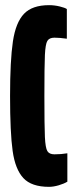

<svg xmlns="http://www.w3.org/2000/svg" viewBox="-20 -716 295 744"><path d="M19 -344Q19 -482 30 -555.5Q41 -629 73 -662.5Q105 -696 170 -696Q191 -696 211.5 -691Q232 -686 239 -681V-566Q211 -570 191 -570Q171 -570 163.5 -557.5Q156 -545 154 -503Q152 -461 152 -344Q152 -227 154 -185Q156 -143 163.5 -130.5Q171 -118 191 -118Q217 -118 241 -122V-12Q228 -4 207.5 2Q187 8 170 8Q102 8 70.5 -26Q39 -60 29 -131Q19 -202 19 -344Z"/></svg>

Font: Saira Ultra Condensed Black
Style: Regular
Weight: 900
Width: 1
Designer: Hector Gatti with collaboration of the Omnibus-Type team
Foundry: Omnibus-Type
Version: Version 1.001; ttfautohint (v1.8)